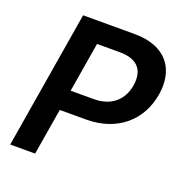

<svg xmlns="http://www.w3.org/2000/svg" viewBox="-131 -841 904 954"><g transform="rotate(20 321.5 -363.5)"><path d="M419.7 -727.3H147L26.3 0H158L198.9 -245.7H337.7C506.4 -245.7 612.9 -346.6 636 -486.5C659.1 -625.7 587 -727.3 419.7 -727.3ZM501.8 -486.5C489.3 -409.4 436.4 -354 338.1 -354H217L260.7 -617.2H381.4C480.1 -617.2 514.2 -564.3 501.8 -486.5Z"/></g></svg>

Font: TID UI Semi Bold
Style: Italic
Weight: 600
Italic angle: -9.39999°
Designer: The TID Project Authors
Foundry: Bakken & Bæck
Version: Version 1.001;hotconv 1.0.109;makeotfexe 2.5.65596